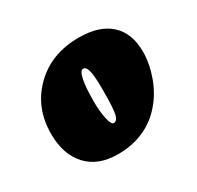

<svg xmlns="http://www.w3.org/2000/svg" viewBox="-85 -802 533 520"><g transform="rotate(-30 182.0 -542.5)"><path d="M19 -517Q19 -599 73.5 -652.5Q128 -706 214 -706Q278 -706 312 -675Q346 -644 346 -586Q346 -549 331.5 -509Q317 -469 291 -440Q265 -410 229 -394.5Q193 -379 149 -379Q87 -379 53 -416Q19 -453 19 -517ZM200 -551Q200 -592 196 -609.5Q192 -627 182 -627Q173 -627 168 -603.5Q163 -580 163 -536Q163 -505 168 -481.5Q173 -458 181 -458Q191 -458 195.5 -474Q200 -490 200 -551Z"/></g></svg>

Font: Atma
Style: Bold
Weight: 700
Designer: Gregori Vincens, Jeremie Hornus, Riccardo Olocco, Yoann Minet.
Foundry: black foundry
Version: Version 1.102;PS 1.100;hotconv 1.0.86;makeotf.lib2.5.63406